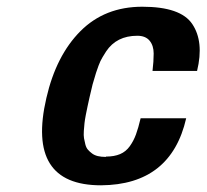

<svg xmlns="http://www.w3.org/2000/svg" viewBox="-20 -535 611 568"><path d="M293 -70.8 293.9 -71.8Q317.9 -71.8 335.2 -79.1Q352.5 -86.4 364 -102.5Q375.5 -118.7 382.3 -137.5Q389.2 -156.2 396 -185.1H530.8Q485.8 11.7 278.8 13.2Q57.1 13.2 117.2 -245.1Q146 -370.6 218 -442.9Q290 -515.1 400.9 -515.1Q514.6 -515.1 548.8 -463.9Q584 -411.6 563 -325.2H431.2Q434.6 -353.5 434.6 -376.7Q434.6 -399.9 422.6 -414.6Q410.6 -429.2 386.2 -429.2Q324.7 -429.2 293.9 -382.8Q281.7 -363.8 277.1 -354.2Q272.5 -344.7 264.2 -319.8Q257.8 -299.8 253.9 -285.2L245.1 -248Q241.2 -231 239.3 -221.7Q237.3 -212.4 234.1 -196.3Q231 -180.2 230 -170.9Q229 -161.6 228 -147.9Q227.1 -134.3 228.5 -126.2Q230 -118.2 232.4 -108.2Q234.9 -98.1 240 -92.3Q245.1 -86.4 252.2 -81.1Q259.3 -75.7 269.5 -73.2Q279.8 -70.8 293 -70.8Z"/></svg>

Font: Perun
Style: Bold Italic
Weight: 700
Italic angle: -12°
Foundry: Copyright (c) Stefan Peev, Context Ltd, 2016
Version: Version 001.000